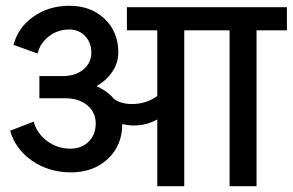

<svg xmlns="http://www.w3.org/2000/svg" viewBox="-20 -643 1012 664"><path d="M523.9 1V-230Q486.8 -209 441.9 -209Q424.8 -209 402.8 -213.9Q402.8 -140.1 353 -93.5Q303.2 -46.9 225.1 -46.9Q149.4 -46.9 91.3 -86.9Q33.2 -127 15.1 -190.9L96.2 -222.2Q108.4 -180.7 143.6 -154.8Q178.7 -128.9 223.1 -128.9Q262.2 -128.9 286.6 -153.1Q311 -177.2 311 -215.8Q311 -254.9 281.7 -279.1Q252.4 -303.2 205.1 -303.2H116.2V-379.9H195.8Q241.2 -379.9 268.6 -402.8Q295.9 -425.8 295.9 -460.9Q295.9 -495.6 274.4 -518.3Q252.9 -541 219.2 -541Q180.2 -541 149.7 -517.8Q119.1 -494.6 109.9 -458L26.9 -487.8Q42 -547.4 95.2 -585.2Q148.4 -623 220.2 -623Q294.4 -623 341.8 -577.9Q389.2 -532.7 389.2 -461.9Q389.2 -425.8 368.7 -395.3Q348.1 -364.7 314 -345.2Q353.5 -326.7 374 -300.8Q398.4 -283.2 437 -283.2Q484.9 -283.2 523.9 -311V-538.1H418.9V-618.2H972.2V-538.1H867.2V1H773.9V-538.1H617.2V1Z"/></svg>

Font: LT Superior Med
Style: Regular
Weight: 500
Designer: Daniel Lyons
Foundry: LyonsType
Version: Version 1.000